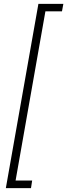

<svg xmlns="http://www.w3.org/2000/svg" viewBox="-20 -831 345 985"><path d="M10 134 177 -811H305L298 -773H213L60 95H145L139 134Z"/></svg>

Font: DM Sans 24pt ExtraLight
Style: Italic
Weight: 250
Italic angle: -10°
Designer: Colophon Foundry, Jonny Pinhorn
Foundry: Colophon Foundry
Version: Version 4.004;gftools[0.9.30]